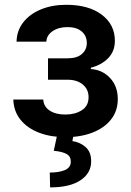

<svg xmlns="http://www.w3.org/2000/svg" viewBox="-20 -573 557 817"><path d="M36.6 -149.5H164.1Q165.8 -119.3 191.4 -102.5Q217 -85.6 257.8 -85.6Q299.4 -85.6 328.1 -103.9Q356.9 -122.2 356.9 -159.4Q356.9 -192.5 332.6 -213.1Q308.2 -233.7 267.8 -233.7H184.3V-324.9H267.8Q307.9 -324.9 328.7 -343.4Q349.4 -361.9 349.4 -389.9Q349.4 -420.5 327.6 -439.1Q305.8 -457.7 267.8 -457.7Q229 -457.7 203.7 -440.3Q178.3 -422.9 177.2 -395.6H50.4Q51.5 -443.2 79.4 -478.5Q107.2 -513.8 154.7 -533.2Q202.1 -552.6 261.7 -552.6Q357.2 -552.6 413 -510.5Q468.8 -468.4 468.8 -399.5Q468.8 -355.5 441.1 -326.3Q413.4 -297.2 366.5 -284.8V-279.1Q415.1 -276.3 448.2 -241.3Q481.2 -206.3 481.2 -151.3Q481.2 -101.2 452.6 -64.8Q424 -28.4 373.8 -8.9Q323.5 10.7 258.9 10.7Q196 10.7 146.3 -8.3Q96.6 -27.3 67.5 -63.2Q38.4 -99.1 36.6 -149.5ZM224.1 -2.8H293.7L288 27.3Q321.4 32.3 344.6 53.1Q367.9 73.9 367.9 112.9Q368.3 163.4 322.8 193.9Q277.3 224.4 193.2 224.4L191.8 161.2Q232.6 161.2 256.7 150.4Q280.9 139.6 281.2 116.1Q282 93.4 264.4 82.9Q246.8 72.4 208.8 68.5Z"/></svg>

Font: Inter UI Semi Bold
Style: Regular
Weight: 600
Designer: Rasmus Andersson
Foundry: rsms
Version: 3.2;8d6f07862